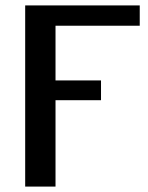

<svg xmlns="http://www.w3.org/2000/svg" viewBox="-20 -689 546 709"><path d="M73 0H185V-319H353V-392H185V-594H496V-669H73Z"/></svg>

Font: KpMath
Style: SansBold
Weight: 700
Version: Version 0.66